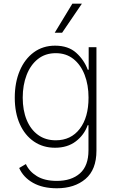

<svg xmlns="http://www.w3.org/2000/svg" viewBox="-20 -800 632 1036"><path d="M286.6 215.9Q210.2 215.9 158 186.4Q105.8 157 83.5 106.5L119.7 85.2Q137.4 125 179.2 150.6Q220.9 176.1 286.6 176.1Q365.4 176.1 411.4 135.5Q457.4 94.8 457.4 11V-124.6H453.1Q434.3 -71.7 389.2 -37.3Q344.1 -2.8 277 -2.8Q212.4 -2.8 163.4 -36.2Q114.3 -69.6 87 -130.3Q59.7 -191.1 59.7 -272.7Q59.7 -354.8 86.5 -418.1Q113.3 -481.5 162.3 -517.6Q211.3 -553.6 277.3 -553.6Q348.4 -553.6 391.2 -515.1Q433.9 -476.6 453.5 -423.7H458.5V-545.5H500.4V12.8Q500.4 115.4 441.2 165.7Q382.1 215.9 286.6 215.9ZM280.9 -43Q362.9 -43 410.3 -104.8Q457.7 -166.5 457.7 -273.1Q457.7 -342 436.6 -396.3Q415.5 -450.6 376.1 -481.9Q336.6 -513.1 280.9 -513.1Q224.4 -513.1 184.5 -481.4Q144.5 -449.6 123.6 -395.2Q102.6 -340.9 102.6 -273.1Q102.6 -204.9 123.9 -153.1Q145.2 -101.2 185.2 -72.1Q225.1 -43 280.9 -43ZM275.2 -623.2 370.4 -780.2H421.9L315 -623.2Z"/></svg>

Font: Inter Extra Light BETA
Style: Regular
Weight: 200
Designer: Rasmus Andersson
Foundry: rsms
Version: Version 3.011;git-f93a4a705